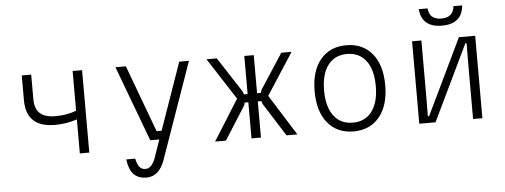

<svg xmlns="http://www.w3.org/2000/svg" viewBox="-60 -990 3620 1376"><g transform="rotate(-5 1750.0 -302.0)"><path d="M481 0V-245Q407 -219 322 -219Q115 -219 115 -415V-593H183V-415Q183 -347 219.5 -314Q256 -281 333 -281Q413 -281 481 -307V-593H549V0Z M789 -593H864L1043 -111H1079L1248 -593H1318L1073 103Q1032 214 943 214Q882 214 849.5 178.5Q817 143 809 72H873Q882 113 897.5 132.5Q913 152 941 152Q984 152 1011 83L1057 -50H992Z M1454 0 1638 -293 1444 -593H1518L1683 -339L1689 -319H1716V-593H1784V-319H1811L1817 -339L1982 -593H2056L1862 -293L2046 0H1968L1816 -240L1810 -260H1784V0H1716V-260H1690L1684 -240L1532 0Z M2450 14Q2332 14 2264 -68.5Q2196 -151 2196 -296Q2196 -442 2264 -524Q2332 -606 2450 -606Q2568 -606 2636 -524Q2704 -442 2704 -296Q2704 -151 2636 -68.5Q2568 14 2450 14ZM2450 -49Q2538 -49 2587 -114Q2636 -179 2636 -296Q2636 -414 2587 -478.5Q2538 -543 2450 -543Q2362 -543 2313 -478.5Q2264 -414 2264 -296Q2264 -179 2313 -114Q2362 -49 2450 -49Z M2923 0V-593H2990V-204L2989 -48H2998L3260 -593H3377V0H3310V-396L3311 -545H3302L3040 0ZM3054 -818Q3061 -737 3147 -737Q3233 -737 3240 -818H3303Q3292 -686 3147 -686Q3002 -686 2991 -818Z"/></g></svg>

Font: Martian Mono ExtraLight
Style: Regular
Weight: 200
Monospace: yes
Designer: Roman Shamin
Foundry: Evil Martians
Version: Version 1.000; ttfautohint (v1.8.4.7-5d5b)